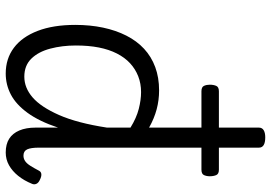

<svg xmlns="http://www.w3.org/2000/svg" viewBox="-158 -772 947 671"><g transform="rotate(90 315.5 -436.5)"><path d="M237 17Q185 17 147 -11.5Q109 -40 88 -94.5Q67 -149 67 -226Q67 -278 76.5 -323Q86 -368 104.5 -404.5Q123 -441 150.5 -466.5Q178 -492 214.5 -505.5Q251 -519 296 -519Q330 -519 362 -510.5Q394 -502 426 -484V-868Q426 -879 435 -884.5Q444 -890 460 -890Q478 -890 487 -884.5Q496 -879 496 -868V-99Q496 -71 502 -58Q508 -45 524 -45Q534 -45 542.5 -50.5Q551 -56 559 -68.5Q567 -81 577 -100Q581 -107 589 -107.5Q597 -108 607 -103Q619 -98 622.5 -90Q626 -82 622 -74Q611 -47 594.5 -26.5Q578 -6 557.5 5.5Q537 17 513 17Q484 17 465 5Q446 -7 436 -30.5Q426 -54 426 -87Q426 -107 426 -126.5Q426 -146 426 -166Q404 -100 374.5 -59.5Q345 -19 310.5 -1Q276 17 237 17ZM139 -228Q139 -180 150 -138.5Q161 -97 185 -72.5Q209 -48 248 -48Q287 -48 320.5 -77Q354 -106 382 -169.5Q410 -233 426 -337V-419Q392 -440 360.5 -448Q329 -456 302 -456Q272 -456 246.5 -446Q221 -436 201 -417.5Q181 -399 167 -371.5Q153 -344 146 -308.5Q139 -273 139 -228ZM299 -667Q284 -667 280 -676Q276 -685 276 -696Q276 -709 280 -718.5Q284 -728 299 -728H573Q588 -728 592 -718.5Q596 -709 596 -696Q596 -685 592 -676Q588 -667 573 -667Z"/></g></svg>

Font: Playwrite GB S Light
Style: Regular
Weight: 300
Designer: Veronika Burian, José Scaglione
Foundry: TypeTogether
Version: Version 1.002